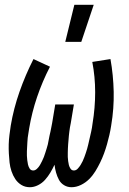

<svg xmlns="http://www.w3.org/2000/svg" viewBox="-20 -775 540 803"><path d="M105 8Q85 8 69.5 -1.5Q54 -11 44 -26Q34 -41 28 -59Q22 -77 20 -95.5Q18 -114 17 -133Q16 -152 16.5 -171.5Q17 -191 19.5 -210.5Q22 -230 25 -250Q37 -321 61.5 -391Q86 -461 120 -528L189 -496Q157 -434 135 -369Q113 -304 102 -238Q101 -229 99 -219Q97 -209 96 -199.5Q95 -190 94.5 -180.5Q94 -171 93.5 -161.5Q93 -152 92.5 -142.5Q92 -133 92.5 -123.5Q93 -114 94 -105Q95 -96 97 -87Q99 -78 104 -70Q109 -62 119 -62Q127 -62 134.5 -69Q142 -76 147 -84.5Q152 -93 156 -101.5Q160 -110 163.5 -118.5Q167 -127 169.5 -136Q172 -145 175 -153.5Q178 -162 180 -171Q182 -180 183.5 -189Q185 -198 187 -207Q189 -216 191 -224.5Q193 -233 194.5 -242Q196 -251 198 -260L211 -338H289L276 -260Q274 -251 272.5 -242Q271 -233 270 -224.5Q269 -216 268 -207Q267 -198 266.5 -189Q266 -180 265 -171.5Q264 -163 264 -154Q264 -145 263.5 -136Q263 -127 263.5 -118.5Q264 -110 265 -101.5Q266 -93 268 -85Q270 -77 275 -69.5Q280 -62 289 -62Q298 -62 305 -69.5Q312 -77 317 -85Q322 -93 326 -101.5Q330 -110 333 -118.5Q336 -127 339 -135.5Q342 -144 344.5 -153Q347 -162 349 -170.5Q351 -179 353 -188Q355 -197 357 -205.5Q359 -214 361 -223Q363 -232 364.5 -240.5Q366 -249 367 -258Q378 -324 378 -389Q378 -454 366 -516L442 -528Q454 -461 455.5 -391Q457 -321 445 -250Q442 -230 437.5 -210.5Q433 -191 427.5 -171.5Q422 -152 415 -133Q408 -114 399 -95.5Q390 -77 379 -59Q368 -41 353 -26Q338 -11 318.5 -1.5Q299 8 279 8Q262 8 248 -0.5Q234 -9 226.5 -23Q219 -37 214.5 -53Q210 -69 208 -86Q200 -69 190.5 -53Q181 -37 168.5 -23Q156 -9 139 -0.5Q122 8 105 8ZM253 -600 291 -755H372L320 -600Z"/></svg>

Font: Iosevka Curly Slab
Style: Italic
Weight: 400
Italic angle: -9°
Monospace: yes
Designer: Belleve Invis
Foundry: Belleve Invis
Version: Version 22.1.2; ttfautohint (v1.8.4)